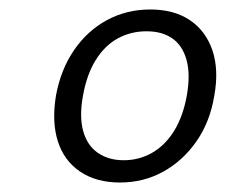

<svg xmlns="http://www.w3.org/2000/svg" viewBox="-20 -732 476 405"><path d="M233 -347Q183 -347 149 -370Q115 -393 102 -434Q89 -475 98 -530Q108 -585 136 -626Q164 -667 205.5 -689.5Q247 -712 297 -712Q347 -712 380.5 -689.5Q414 -667 428 -626Q442 -585 432 -530Q423 -475 394.5 -434Q366 -393 324.5 -370Q283 -347 233 -347ZM241 -394Q273 -394 300.5 -409.5Q328 -425 347 -455.5Q366 -486 374 -530Q382 -575 373.5 -605.5Q365 -636 343.5 -651Q322 -666 289 -666Q256 -666 228.5 -651Q201 -636 182 -605.5Q163 -575 155 -530Q147 -486 155.5 -455.5Q164 -425 186.5 -409.5Q209 -394 241 -394Z"/></svg>

Font: DM Sans 9pt Light
Style: Italic
Weight: 300
Italic angle: -10°
Version: Version 4.004;gftools[0.9.30]